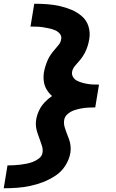

<svg xmlns="http://www.w3.org/2000/svg" viewBox="-22 -853 618 1026"><path d="M-2 153Q33 153 68.5 150.5Q104 148 139.5 140.5Q175 133 209.5 119.5Q244 106 275.5 85Q307 64 327.5 31.5Q348 -1 354 -36Q357 -55 355 -73.5Q353 -92 347 -108.5Q341 -125 334.5 -141.5Q328 -158 323 -175.5Q318 -193 321 -212Q324 -231 340.5 -244.5Q357 -258 375 -264Q393 -270 412 -273.5Q431 -277 449.5 -278Q468 -279 487 -279L507 -401Q492 -401 476.5 -401.5Q461 -402 446 -404.5Q431 -407 417 -411Q403 -415 390 -421.5Q377 -428 369 -440.5Q361 -453 363 -468Q366 -487 380.5 -503Q395 -519 408 -535Q421 -551 430.5 -569Q440 -587 446 -606Q452 -625 455 -644Q461 -679 451 -711.5Q441 -744 416.5 -765.5Q392 -787 361.5 -800Q331 -813 298 -820.5Q265 -828 230.5 -830.5Q196 -833 161 -833L141 -711Q158 -711 174.5 -710.5Q191 -710 207.5 -707.5Q224 -705 240 -701.5Q256 -698 271 -692Q286 -686 297 -673.5Q308 -661 305 -644Q303 -628 292 -614Q281 -600 269.5 -587Q258 -574 248.5 -560Q239 -546 232.5 -531Q226 -516 221 -500Q216 -484 213 -468Q209 -444 212 -419.5Q215 -395 227 -375Q239 -355 256 -340Q234 -325 215.5 -305Q197 -285 186 -261Q175 -237 171 -212Q168 -193 170.5 -175Q173 -157 179 -140Q185 -123 191 -106.5Q197 -90 202.5 -72.5Q208 -55 205 -36Q202 -19 187 -7Q172 5 155 11.5Q138 18 121 21.5Q104 25 86.5 27Q69 29 52 30Q35 31 18 31Z"/></svg>

Font: Iosevka Sparkle Heavy
Style: Italic
Weight: 900
Italic angle: -9°
Designer: Belleve Invis
Foundry: Belleve Invis
Version: Version 4.5.0; ttfautohint (v1.8.3)